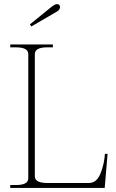

<svg xmlns="http://www.w3.org/2000/svg" viewBox="-20 -917 565 937"><path d="M126 -798 233 -885Q249 -897 259 -897Q265 -897 269 -893Q273 -889 273 -883Q273 -869 257 -860L133 -788ZM30 -14H57Q87 -14 102.5 -22Q118 -30 118 -47V-653Q118 -670 102.5 -678Q87 -686 57 -686H30V-700H238V-686H211Q181 -686 165.5 -678Q150 -670 150 -653V-57Q150 -40 165.5 -32Q181 -24 211 -24H414Q452 -24 470.5 -70.5Q489 -117 492 -166H505L491 0H30Z"/></svg>

Font: Taviraj Thin
Style: Regular
Weight: 250
Designer: Katatrad Team
Foundry: CadsonDemak
Version: Version 1.001